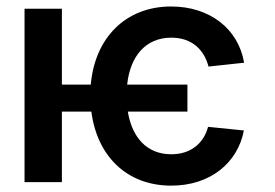

<svg xmlns="http://www.w3.org/2000/svg" viewBox="-20 -573 865 604"><path d="M569.6 -306.8H380C389.6 -397 438.9 -454.5 518.8 -454.5C585.2 -454.5 622.5 -415.1 636 -363.6L747.9 -375.7C729.8 -482.6 639.6 -552.6 518.5 -552.6C373.9 -552.6 278.1 -452.4 265.6 -306.8H174.7V-545.5H57.2V0H174.7V-221.9H267.4C285.2 -83.1 377.8 11 518.8 11C642 11 728 -61.1 747.2 -162.6L634.6 -174C620.4 -121.4 579.5 -87.7 518.8 -87.7C442.8 -87.7 395.6 -139.6 382.1 -221.9H569.6Z"/></svg>

Font: Magic Ui Pro Semi Bold
Style: Regular
Weight: 600
Designer: Stefan Endress, Andreas Faust
Version: Version 1.000;FEAKit 1.0